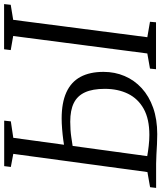

<svg xmlns="http://www.w3.org/2000/svg" viewBox="55 -838 789 939"><g transform="rotate(-90 449.5 -368.5)"><path d="M263 6Q240.5 6 214.5 4.8Q188.5 3.5 163.5 2Q138.5 0.5 118.5 0.5H0L3.5 -29L77.5 -42L166.5 -698L102.5 -710L106.5 -742.5H329L325.5 -710L245 -698L155.5 -43Q177 -39 205 -35.8Q233 -32.5 259 -32.5Q337 -32.5 386.8 -60.2Q436.5 -88 460.5 -137Q484.5 -186 484.5 -250.5Q484.5 -310 467.5 -347.2Q450.5 -384.5 415.2 -402Q380 -419.5 323.5 -419.5Q283 -419.5 247.5 -414.2Q212 -409 187 -405L190 -446Q208.5 -450 234.2 -453.5Q260 -457 288 -459.2Q316 -461.5 339.5 -461.5Q416.5 -461.5 467.2 -438.5Q518 -415.5 542.8 -369.8Q567.5 -324 567.5 -256.5Q567.5 -201.5 547.2 -153.8Q527 -106 487.8 -70Q448.5 -34 392 -14Q335.5 6 263 6ZM580.5 0 583.5 -29.5 657.5 -42.5 743 -698.5 674 -710.5 678 -743H899L895.5 -710.5L822 -698.5L737 -42.5L812.5 -29.5L810 0Z"/></g></svg>

Font: Merriweather 60pt Light
Style: Italic
Weight: 300
Italic angle: -7.8°
Version: Version 2.101